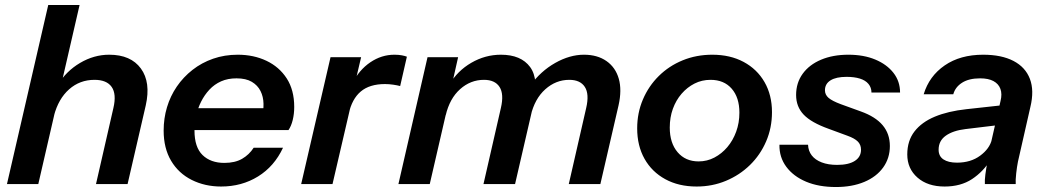

<svg xmlns="http://www.w3.org/2000/svg" viewBox="-20 -740 4211 772"><path d="M8 0 174 -720H300L134 0ZM366 0 436 -306Q449 -362 429 -390.5Q409 -419 360 -419Q301 -419 258 -381Q215 -343 197 -275L212 -398Q246 -454 302 -487Q358 -520 419 -520Q506 -520 546.5 -464.5Q587 -409 566 -316L493 0Z M869 10Q804 10 751 -16.5Q698 -43 668 -93.5Q638 -144 638 -215Q638 -264 651.5 -309Q665 -354 691 -392Q717 -430 754 -459Q791 -488 837 -504Q883 -520 936 -520Q1000 -520 1051.5 -495.5Q1103 -471 1133 -424.5Q1163 -378 1163 -310Q1163 -282 1157 -257.5Q1151 -233 1140 -217H714L733 -305H1064L1033 -267Q1040 -295 1039.5 -323Q1039 -351 1027.5 -374Q1016 -397 992.5 -411Q969 -425 931 -425Q896 -425 869 -413Q842 -401 822 -379.5Q802 -358 788.5 -331Q775 -304 768.5 -274Q762 -244 762 -215Q762 -148 794.5 -116.5Q827 -85 882 -85Q925 -85 953.5 -101.5Q982 -118 1000 -146H1118Q1083 -71 1017.5 -30.5Q952 10 869 10Z M1191 0 1309 -510H1432L1403 -387H1407L1317 0ZM1382 -282 1396 -404Q1424 -459 1469 -489.5Q1514 -520 1566 -520Q1583 -520 1596 -517.5Q1609 -515 1616 -512L1589 -394Q1578 -397 1561 -399.5Q1544 -402 1528 -402Q1466 -402 1430.5 -372Q1395 -342 1382 -282Z M1582 0 1699 -510H1822L1795 -390H1798L1708 0ZM1924 0 1994 -306Q2007 -362 1988.5 -390.5Q1970 -419 1926 -419Q1872 -419 1830 -381.5Q1788 -344 1772 -276L1787 -400Q1819 -455 1875 -487.5Q1931 -520 1994 -520Q2075 -520 2111.5 -470.5Q2148 -421 2124 -316L2051 0ZM2267 0 2337 -306Q2350 -362 2331.5 -390.5Q2313 -419 2269 -419Q2215 -419 2172.5 -381Q2130 -343 2114 -275L2112 -396Q2154 -454 2212.5 -487Q2271 -520 2328 -520Q2382 -520 2418.5 -494.5Q2455 -469 2468 -423.5Q2481 -378 2467 -316L2394 0Z M2781 10Q2709 10 2655 -19.5Q2601 -49 2571.5 -101.5Q2542 -154 2542 -224Q2542 -286 2565 -340Q2588 -394 2629 -434.5Q2670 -475 2725 -497.5Q2780 -520 2844 -520Q2916 -520 2970 -491Q3024 -462 3054 -410Q3084 -358 3084 -289Q3084 -226 3060.5 -171.5Q3037 -117 2995.5 -76.5Q2954 -36 2899 -13Q2844 10 2781 10ZM2789 -91Q2823 -91 2852.5 -106.5Q2882 -122 2904.5 -148.5Q2927 -175 2940 -210.5Q2953 -246 2953 -287Q2953 -348 2922 -383.5Q2891 -419 2837 -419Q2802 -419 2772.5 -404Q2743 -389 2720.5 -363Q2698 -337 2685.5 -302.5Q2673 -268 2673 -227Q2673 -165 2704.5 -128Q2736 -91 2789 -91Z M3341 12Q3272 12 3221 -9.5Q3170 -31 3141.5 -69.5Q3113 -108 3114 -158H3229Q3230 -133 3244 -115Q3258 -97 3284 -87Q3310 -77 3346 -77Q3392 -77 3417 -93Q3442 -109 3442 -138Q3442 -158 3429 -171Q3416 -184 3388 -194L3312 -222Q3242 -247 3211.5 -279Q3181 -311 3181 -358Q3181 -407 3207.5 -443.5Q3234 -480 3281.5 -500Q3329 -520 3391 -520Q3453 -520 3499.5 -500.5Q3546 -481 3572.5 -447Q3599 -413 3599 -368H3484Q3484 -388 3472 -402.5Q3460 -417 3437.5 -424Q3415 -431 3384 -431Q3342 -431 3319.5 -417Q3297 -403 3297 -377Q3297 -359 3311.5 -346.5Q3326 -334 3361 -321L3441 -292Q3500 -271 3529 -236.5Q3558 -202 3558 -153Q3558 -104 3531 -66.5Q3504 -29 3455 -8.5Q3406 12 3341 12Z M3940 0Q3939 -15 3942 -38.5Q3945 -62 3951 -93H3948L4003 -334Q4010 -362 4002.5 -382.5Q3995 -403 3974.5 -414Q3954 -425 3921 -425Q3876 -425 3848.5 -407.5Q3821 -390 3813 -361H3694Q3716 -434 3778.5 -477Q3841 -520 3933 -520Q4007 -520 4055 -495Q4103 -470 4121 -423Q4139 -376 4123 -310L4073 -90Q4069 -70 4066 -43Q4063 -16 4064 0ZM3778 10Q3710 10 3669 -26Q3628 -62 3628 -119Q3628 -174 3657 -211.5Q3686 -249 3739 -271Q3792 -293 3866 -301L4021 -318L4003 -238L3862 -221Q3812 -215 3783 -194.5Q3754 -174 3754 -138Q3754 -112 3773.5 -99Q3793 -86 3828 -86Q3883 -86 3921 -114Q3959 -142 3968 -179L3964 -99Q3934 -50 3888.5 -20Q3843 10 3778 10Z"/></svg>

Font: Instrument Sans SemiBold
Style: Italic
Weight: 600
Italic angle: -13°
Designer: Rodrigo Fuenzalida
Foundry: fragTYPE
Version: Version 1.000;gftools[0.9.28]